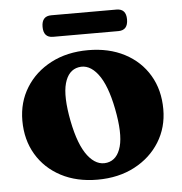

<svg xmlns="http://www.w3.org/2000/svg" viewBox="-49 -686 709 746"><g transform="rotate(-5 305.5 -313.0)"><path d="M308.5 -491.5Q389.5 -491.5 450.8 -459.5Q512 -427.5 546 -370.2Q580 -313 580 -237.5Q580 -166.5 544.8 -109.8Q509.5 -53 446.8 -20Q384 13 302 13Q221 13 159.8 -19.2Q98.5 -51.5 64.5 -108.8Q30.5 -166 30.5 -240.5Q30.5 -312.5 65.8 -369.2Q101 -426 163.8 -458.8Q226.5 -491.5 308.5 -491.5ZM344.5 -49.5Q384.5 -57 398.5 -107.5Q412.5 -158 393.5 -255Q375 -349.5 341.2 -393Q307.5 -436.5 266 -428.5Q226 -421 212 -370.8Q198 -320.5 217 -223Q235.5 -129 269.2 -85.5Q303 -42 344.5 -49.5ZM140.5 -597Q140.5 -639 178 -639H432.5Q470 -639 470 -597.5Q470 -555 432.5 -555H178Q140.5 -555 140.5 -597Z"/></g></svg>

Font: Fraunces 9pt S000
Style: Bold
Weight: 700
Version: Version 1.000; ttfautohint (v1.8.3)